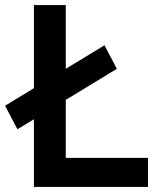

<svg xmlns="http://www.w3.org/2000/svg" viewBox="-52 -739 630 759"><path d="M82 0V-719H208V-115H533V0ZM17 -228 -32 -321 361 -560 410 -467Z"/></svg>

Font: Nunitoga
Style: Bold
Weight: 700
Designer: Vernon Adams
Foundry: Vernon Adams
Version: Version 1.0